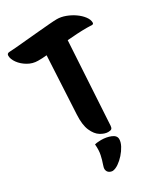

<svg xmlns="http://www.w3.org/2000/svg" viewBox="-242 -830 1006 1160"><g transform="rotate(-30 261.0 -250.5)"><path d="M283 14Q259 14 231 -3Q203 -20 185 -61Q167 -102 171 -173L192 -574Q176 -572 160.5 -571.5Q145 -571 131 -571Q94 -571 61.5 -590Q29 -609 9.5 -636Q-10 -663 -10 -687Q-10 -704 10 -704Q22 -704 55 -707Q88 -710 131.5 -714Q175 -718 219.5 -722Q264 -726 300.5 -729Q337 -732 354 -732Q383 -732 414 -720.5Q445 -709 471.5 -690.5Q498 -672 515 -649.5Q532 -627 532 -606Q532 -595 521 -595Q511 -595 503 -595.5Q495 -596 486 -596Q452 -596 417 -594Q382 -592 348 -589L314 -11Q313 3 306.5 8.5Q300 14 283 14ZM190 231Q176 231 164.5 223Q153 215 151 199Q150 187 158 165.5Q166 144 173 112Q180 80 176 39Q187 36 198.5 35Q210 34 221 34Q258 34 288.5 46.5Q319 59 319 84Q319 105 306 129.5Q293 154 273 176.5Q253 199 231 214Q209 229 190 231Z"/></g></svg>

Font: Protest Riot
Style: Regular
Weight: 400
Designer: Octavio Pardo
Foundry: Ashler Design
Version: Version 2.005; ttfautohint (v1.8.4.7-5d5b)